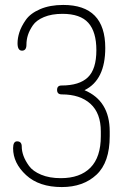

<svg xmlns="http://www.w3.org/2000/svg" viewBox="-20 -751 513 777"><path d="M230 -369Q211 -369 211 -387Q211 -405 229 -405Q301 -405 335.5 -438Q370 -471 370 -548Q370 -622 337.5 -658.5Q305 -695 233 -695Q189 -695 158 -682Q127 -669 113 -648.5Q99 -628 93 -609Q87 -590 87 -570Q87 -546 69 -546Q51 -546 51 -576Q51 -597 58.5 -620.5Q66 -644 84.5 -670.5Q103 -697 142.5 -714Q182 -731 236 -731Q406 -731 406 -557Q406 -427 322 -386Q424 -343 424 -219V-200Q424 -94 370.5 -44Q317 6 230 6Q138 6 85.5 -42.5Q33 -91 33 -151Q33 -179 49 -179Q68 -179 68 -158Q68 -140 75 -120.5Q82 -101 97.5 -79.5Q113 -58 146.5 -44Q180 -30 226 -30Q304 -30 346 -72.5Q388 -115 388 -200V-219Q388 -293 346 -331Q304 -369 230 -369Z"/></svg>

Font: Dosis
Style: ExtraLight
Weight: 250
Designer: Edgar Tolentino, Pablo Impallari, Igino Marini
Foundry: Edgar Tolentino, Pablo Impallari, Igino Marini
Version: Version 1.007